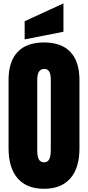

<svg xmlns="http://www.w3.org/2000/svg" viewBox="-20 -1121 526 1148"><path d="M31.2 -234.4V-642.6Q31.2 -752.9 85.2 -810.1Q139.2 -867.2 243.2 -867.2Q347.2 -867.2 401.1 -810.1Q455.1 -752.9 455.1 -642.6V-234.4Q455.1 -116.7 400.6 -54.4Q346.2 7.8 243.2 7.8Q140.1 7.8 85.7 -54.4Q31.2 -116.7 31.2 -234.4ZM244.6 -150.4Q264.6 -150.4 274.2 -168.7Q283.7 -187 283.7 -226.1V-645.5Q283.7 -709 245.6 -709Q202.6 -709 202.6 -644V-225.1Q202.6 -184.6 212.4 -167.5Q222.2 -150.4 244.6 -150.4ZM359.4 -931.2 127.4 -885.3V-994.1L359.4 -1100.6Z"/></svg>

Font: Anton
Style: Regular
Weight: 400
Designer: Vernon Adams, Tural Alisoy
Foundry: Vernon Adams
Version: Version 2.300